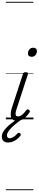

<svg xmlns="http://www.w3.org/2000/svg" viewBox="-64 -1303 423 2096"><path d="M124 16Q97 16 80.5 6Q64 -4 57.5 -23Q51 -42 53.5 -68.5Q56 -95 66 -127L186 -494Q190 -506 196 -510.5Q202 -515 217 -515Q231 -515 238 -509Q245 -503 241 -493L116 -110Q107 -84 106 -66.5Q105 -49 111.5 -40.5Q118 -32 132 -32Q149 -32 165.5 -42Q182 -52 196.5 -68Q211 -84 222 -99Q227 -106 234 -108.5Q241 -111 251 -104Q261 -98 262 -91Q263 -84 258 -77Q247 -58 227 -36Q207 -14 181 1Q155 16 124 16ZM281 -683Q264 -683 252.5 -692Q241 -701 241 -719Q241 -743 256 -762.5Q271 -782 299 -782Q316 -782 327.5 -773Q339 -764 339 -745Q339 -722 324 -702.5Q309 -683 281 -683ZM23 253Q-8 253 -26 236Q-44 219 -44 191Q-44 163 -30 137.5Q-16 112 9.5 87Q35 62 67.5 37Q100 12 137 -14L182 -12V-8Q150 16 119.5 40Q89 64 65 87.5Q41 111 26.5 133Q12 155 12 175Q12 189 19 197.5Q26 206 41 206Q62 206 83 192.5Q104 179 128 153Q133 148 140.5 146.5Q148 145 156 154Q162 160 163 166.5Q164 173 158 180Q142 201 119.5 218Q97 235 72.5 244Q48 253 23 253ZM0 763H301V773H0ZM0 -20H301V0H0ZM0 -505H301V-500H0ZM0 -1283H301V-1273H0Z"/></svg>

Font: Playwrite NL Guides
Style: Regular
Weight: 400
Designer: Veronika Burian, José Scaglione
Foundry: TypeTogether
Version: Version 1.003